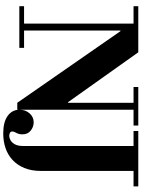

<svg xmlns="http://www.w3.org/2000/svg" viewBox="140 -934 896 1217"><g transform="rotate(90 588.5 -326.0)"><path d="M632 13 178 -641H174V-30H284V0H20V-30H130V-724H20V-754H312L628 -309H632V-724H532V-754H776V-724H676V13ZM826 102Q753 102 714.5 73.5Q676 45 676 -1Q676 -39 699 -65Q722 -91 756 -91Q784 -91 808 -72.5Q832 -54 832 -20Q832 3 823 18.5Q814 34 814 45Q814 55 823 59.5Q832 64 842 64Q854 64 869 56Q884 48 895 28.5Q906 9 906 -27V-754H1064V-137Q1064 -77 1045.5 -32Q1027 13 994.5 43Q962 73 919 87.5Q876 102 826 102ZM811 -724V-754H1162V-724Z"/></g></svg>

Font: Libre Bodoni
Style: Bold
Weight: 700
Designer: Pablo Impallari, Rodrigo Fuenzalida
Foundry: Impallari Type
Version: Version 2.005;gftools[0.9.23]